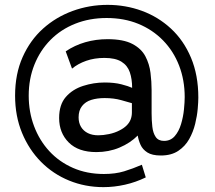

<svg xmlns="http://www.w3.org/2000/svg" viewBox="-20 -623 885 789"><path d="M795 -222Q795 -205 792.5 -176Q790 -147 782 -114Q774 -81 757.5 -51.5Q741 -22 712.5 -3Q684 16 641 16Q605 16 585.5 3.5Q566 -9 557.5 -28Q549 -47 546 -66Q515 -35 471 -16.5Q427 2 376 2Q302 2 262.5 -37.5Q223 -77 223 -138Q223 -193 250.5 -224.5Q278 -256 321.5 -270Q365 -284 410 -284Q450 -284 479 -276.5Q508 -269 523 -262Q523 -298 513.5 -326Q504 -354 479 -369.5Q454 -385 409 -385Q368 -385 334 -373Q300 -361 276 -341L250 -412Q287 -437 330.5 -449.5Q374 -462 422 -462Q487 -462 524 -442.5Q561 -423 577.5 -391.5Q594 -360 598.5 -323.5Q603 -287 603 -253V-157Q603 -128 606 -102Q609 -76 620 -60Q631 -44 654 -44Q681 -44 698 -63.5Q715 -83 724 -113Q733 -143 736 -173.5Q739 -204 739 -224Q739 -294 716 -353.5Q693 -413 650 -457Q607 -501 548.5 -525Q490 -549 418 -549Q348 -549 289 -525.5Q230 -502 187.5 -459Q145 -416 121.5 -357.5Q98 -299 98 -230Q98 -163 120 -104.5Q142 -46 182.5 -2Q223 42 280 67Q337 92 407 92Q454 92 490 81Q526 70 563 54L579 106Q538 126 493.5 136Q449 146 405 146Q330 146 264 119Q198 92 148.5 42Q99 -8 70.5 -77Q42 -146 42 -230Q42 -319 73 -388.5Q104 -458 157 -505.5Q210 -553 278.5 -578Q347 -603 422 -603Q496 -603 563 -578.5Q630 -554 682.5 -505.5Q735 -457 765 -385.5Q795 -314 795 -222ZM522 -161V-199Q508 -203 478 -211.5Q448 -220 410 -220Q379 -220 355 -212.5Q331 -205 317 -187Q303 -169 303 -141Q303 -118 313 -101.5Q323 -85 341 -76Q359 -67 384 -67Q404 -67 428 -72Q452 -77 471 -87Q489 -96 500.5 -107.5Q512 -119 517 -132.5Q522 -146 522 -161Z"/></svg>

Font: YasnoRaleway
Style: Bold
Weight: 700
Designer: Matt McInerney, Pablo Impallari, Rodrigo Fuenzalida
Foundry: Matt McInerney, Pablo Impallari, Rodrigo Fuenzalida
Version: Version 4.026